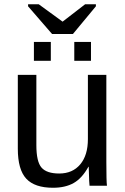

<svg xmlns="http://www.w3.org/2000/svg" viewBox="-20 -885 596 915"><path d="M401.4 -90.3Q371.1 -35.6 331.3 -12.9Q291.5 9.8 232.4 9.8Q145.5 9.8 105.2 -33.4Q64.9 -76.7 64.9 -176.3V-528.3H153.3V-193.4Q153.3 -114.3 178 -86.2Q202.6 -58.1 262.2 -58.1Q325.7 -58.1 362.3 -101.6Q398.9 -145 398.9 -222.2V-528.3H486.8V-112.8Q486.8 -20.5 489.7 0H406.7Q406.2 -2.4 405 -22.9Q403.8 -43.5 402.8 -90.3ZM413.6 -685.1V-595.2H334V-685.1ZM222.2 -685.1V-595.2H141.6V-685.1ZM437 -855 327.6 -723.1H228L113.8 -855V-864.7H164.6L277.8 -782.2H278.8L385.7 -864.7H437Z"/></svg>

Font: Arimo Nerd Font
Style: Regular
Weight: 400
Designer: Steve Matteson
Foundry: Monotype Imaging Inc.
Version: Version 1.33;Nerd Fonts 3.2.1